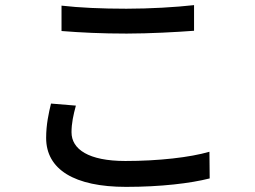

<svg xmlns="http://www.w3.org/2000/svg" viewBox="-20 -702 996 749"><path d="M220 -581C295 -575 377 -571 474 -571C562 -571 672 -577 737 -582V-682C666 -674 565 -668 473 -668C377 -668 289 -672 220 -680ZM179 -298C170 -261 160 -216 160 -164C160 -41 270 27 472 27C607 27 724 13 798 -6L797 -110C721 -88 599 -74 469 -74C325 -74 259 -120 259 -186C259 -221 266 -253 276 -290Z"/></svg>

Font: Kinto Sans Med
Style: Regular
Weight: 500
Designer: Authors: Ryoko NISHIZUKA  (kana & ideographs); Paul D. Hunt (Latin, Greek & Cyrillic); Wenlong ZHANG  (bopomofo); Sandol
Foundry: Adobe Systems Incorporated, ookami Inc.
Version: Version 0.001